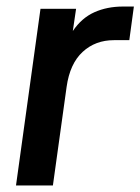

<svg xmlns="http://www.w3.org/2000/svg" viewBox="-20 -568 430 588"><path d="M29 0 104 -541H213L203 -473Q230 -513 269 -530.5Q308 -548 357 -548H390L376 -445H329Q272 -445 233 -409Q194 -373 184 -302L142 0Z"/></svg>

Font: Plus Jakarta Sans SemiBold
Style: Italic
Weight: 600
Italic angle: -8°
Designer: Gumpita Rahayu
Foundry: Tokotype
Version: Version 2.071; ttfautohint (v1.8.4.7-5d5b);gftools[0.9.29]